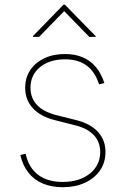

<svg xmlns="http://www.w3.org/2000/svg" viewBox="-20 -783 533 815"><path d="M246.1 11.7Q197.8 11.7 160.6 -4.4Q123.5 -20.5 99.9 -51Q76.2 -81.5 66.4 -125L88.9 -130.4Q101.1 -72.3 141.1 -41.5Q181.2 -10.7 246.1 -10.7Q316.9 -10.7 361.1 -45.9Q405.3 -81.1 405.3 -137.7Q405.3 -180.2 378.7 -209Q352.1 -237.8 299.8 -251L214.8 -272.5Q151.9 -288.1 119.4 -323.7Q86.9 -359.4 86.9 -410.2Q86.9 -453.1 108.4 -485.4Q129.9 -517.6 168 -535.6Q206.1 -553.7 255.9 -553.7Q297.9 -553.7 330.6 -540Q363.3 -526.4 386.5 -499Q409.7 -471.7 422.9 -430.7L400.4 -424.8Q383.8 -478 347.9 -504.6Q312 -531.2 255.9 -531.2Q190.4 -531.2 149.9 -498Q109.4 -464.8 109.4 -410.2Q109.4 -367.7 136.5 -338.1Q163.6 -308.6 218.8 -294.4L304.7 -272.9Q364.3 -257.8 396 -223.1Q427.7 -188.5 427.7 -137.7Q427.7 -93.3 404.5 -59.6Q381.3 -25.9 340.3 -7.1Q299.3 11.7 246.1 11.7ZM146 -626.5H119.6V-629.4L249.5 -763.2H255.4L386.2 -629.4V-626.5H358.9L252.4 -735.8Z"/></svg>

Font: Inter Thin
Style: Regular
Weight: 250
Designer: Rasmus Andersson
Foundry: rsms
Version: Version 4.001;git-66647c0bb